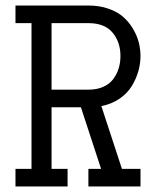

<svg xmlns="http://www.w3.org/2000/svg" viewBox="-20 -674 570 702"><path d="M36.6 7.8V-56.6H95.2V-589.4H36.6V-653.8H303.2Q343.8 -653.8 377 -642.1Q410.2 -630.4 431.4 -611.3Q452.6 -592.3 467 -567.6Q481.4 -543 487.5 -518.3Q493.7 -493.7 493.7 -469.2Q493.7 -441.4 485.8 -413.8Q478 -386.2 462.2 -359.9Q446.3 -333.5 417.5 -313.5Q388.7 -293.5 350.6 -286.1L425.8 -56.6H493.7V7.8H303.2V-56.6H349.6L275.9 -281.7H168.5V-56.6H227.1V7.8ZM168.5 -346.2H303.2Q334 -346.2 357.2 -356.4Q380.4 -366.7 393.8 -384.5Q407.2 -402.3 413.8 -423.6Q420.4 -444.8 420.4 -469.2Q420.4 -520 391.6 -554.7Q362.8 -589.4 303.2 -589.4H168.5Z"/></svg>

Font: AzarMehrMonospaced
Style: SerifBold
Weight: 1
Designer: Amin Abedi
Version: Version 1.00